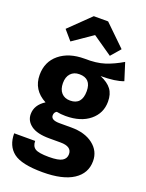

<svg xmlns="http://www.w3.org/2000/svg" viewBox="-188 -910 926 1221"><g transform="rotate(20 275.5 -300.0)"><path d="M142 -620 86 -685 227 -822H324L465 -685L409 -620L276 -712ZM514 -617 551 -500Q499 -479 398 -479Q450 -457 474 -425Q498 -393 498 -342Q498 -263 437.5 -213.5Q377 -164 275 -164Q242 -164 214 -170Q197 -161 197 -140Q197 -108 255 -108H335Q427 -108 482.5 -65Q538 -22 538 46Q538 129 466.5 175.5Q395 222 260 222Q117 222 61.5 179Q6 136 6 51H148Q148 87 171.5 102Q195 117 264 117Q329 117 354 101.5Q379 86 379 57Q379 5 303 5H226Q144 5 103.5 -24.5Q63 -54 63 -100Q63 -162 126 -202Q31 -252 31 -354Q31 -443 95 -495.5Q159 -548 264 -548Q344 -546 399.5 -564Q455 -582 514 -617ZM268 -444Q231 -444 209.5 -420.5Q188 -397 188 -356Q188 -313 209.5 -289.5Q231 -266 268 -266Q348 -266 348 -358Q348 -444 268 -444Z"/></g></svg>

Font: Fira Sans
Style: Bold
Weight: 700
Designer: bBox Type GmbH & Carrois Corporate GbR & Edenspiekermann AG
Foundry: bBox Type GmbH & Carrois Corporate GbR & Edenspiekermann AG
Version: Version 4.301;PS 004.301;hotconv 1.0.88;makeotf.lib2.5.64775